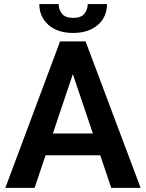

<svg xmlns="http://www.w3.org/2000/svg" viewBox="-20 -912 707 932"><path d="M350.6 -603 147.9 0H5.9L271.5 -710.9H362.3ZM520 0 316.4 -603 304.2 -710.9H395.5L662.6 0ZM510.7 -264.2V-158.2H129.4V-264.2ZM405.8 -892.1H499.5Q499.5 -851.1 479.5 -819.3Q459.5 -787.6 422.6 -769.8Q385.7 -752 335.4 -752Q259.8 -752 215.3 -791Q170.9 -830.1 170.9 -892.1H264.6Q264.6 -866.2 280.8 -845.7Q296.9 -825.2 335.4 -825.2Q374 -825.2 389.9 -845.7Q405.8 -866.2 405.8 -892.1Z"/></svg>

Font: Roboto SemiBold
Style: Regular
Weight: 600
Designer: Christian Robertson
Foundry: Google
Version: Version 3.009; 2024